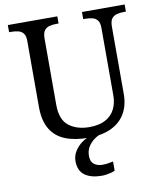

<svg xmlns="http://www.w3.org/2000/svg" viewBox="-100 -793 926 1112"><g transform="rotate(-10 362.5 -237.0)"><path d="M370 10Q291 10 234.5 -12.5Q178 -35 148 -85Q118 -135 118 -216V-604Q118 -634 106.5 -648.5Q95 -663 76.5 -667.5Q58 -672 36 -672H23V-714H314V-672H301Q279 -672 260 -667Q241 -662 230 -647Q219 -632 219 -600V-210Q219 -123 266 -86.5Q313 -50 386 -50Q444 -50 481 -70Q518 -90 536 -125.5Q554 -161 554 -206V-604Q554 -634 542.5 -648.5Q531 -663 512.5 -667.5Q494 -672 472 -672H459V-714H710V-672H697Q675 -672 656 -667Q637 -662 626 -647Q615 -632 615 -600V-204Q615 -138 587 -90Q559 -42 504.5 -16Q450 10 370 10ZM409 240Q345 240 308.5 213.5Q272 187 272 130Q272 99 289 72Q306 45 332.5 26Q359 7 390 0H447Q426 6 404.5 21.5Q383 37 368.5 60Q354 83 354 115Q354 148 373.5 163Q393 178 423 178Q437 178 452.5 176Q468 174 486 170V224Q476 229 462 232.5Q448 236 434 238Q420 240 409 240Z"/></g></svg>

Font: Noto Serif Sinhala
Style: Regular
Weight: 400
Designer: Jelle Bosma - Monotype Design Team
Foundry: Monotype Imaging Inc.
Version: Version 2.006